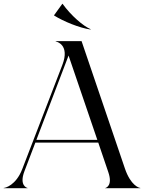

<svg xmlns="http://www.w3.org/2000/svg" viewBox="-76 -998 764 1018"><path d="M-56.5 0H70V-1.5C67.5 -1.5 24.5 -13.5 53.5 -90L111.5 -242H445L498.5 -84.5C523.5 -11.5 483.5 -1 481.5 -1V0H668V-1.5C661.5 -1.5 617 -14.5 586.5 -104L356.5 -780H219.5V-778C223.5 -778 296 -761 254.5 -653.5L42 -101.5C8.5 -15 -48.5 -1.5 -56.5 -1.5ZM255.5 -978H254.5L210.5 -917V-916C260.5 -884.5 346.5 -849.5 404 -841.5L405 -843C365.5 -859.5 301 -915 255.5 -978ZM117 -256.5 287.5 -703.5 440 -256.5Z"/></svg>

Font: Beautique Display
Style: Regular
Weight: 400
Designer: Nhat-Quang Ngo
Version: Version 1.100;Glyphs 3.2.3 (3260)